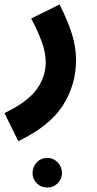

<svg xmlns="http://www.w3.org/2000/svg" viewBox="-59 -403 433 861"><path d="M23 230 -39 104Q62 56 104 -0.5Q146 -57 146 -124Q146 -168 128 -216.5Q110 -265 81 -320L208 -383Q246 -308 264 -249.5Q282 -191 282 -134Q282 -22 222.5 70.5Q163 163 23 230ZM154 438Q125 438 106 419Q87 400 87 373Q87 345 106 325Q125 305 154 305Q180 305 199.5 325Q219 345 219 373Q219 400 199.5 419Q180 438 154 438Z"/></svg>

Font: Noto Sans Arabic Cond
Style: Bold
Weight: 700
Width: 3
Designer: Monotype Design Team, Nadine Chahine, Nizar Qandah and Khaled Hosny
Foundry: Monotype Imaging Inc.
Version: Version 2.012; ttfautohint (v1.8.4.7-5d5b)